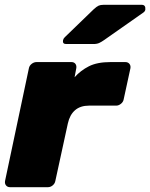

<svg xmlns="http://www.w3.org/2000/svg" viewBox="-26 -778 624 798"><path d="M16 0Q5 0 -1 -7.5Q-7 -15 -5 -26L94 -494Q96 -505 105.5 -512.5Q115 -520 126 -520H271Q282 -520 287.5 -512.5Q293 -505 291 -494L284 -457Q309 -485 343.5 -502.5Q378 -520 433 -520H495Q506 -520 512 -512.5Q518 -505 516 -494L488 -365Q486 -354 476.5 -346.5Q467 -339 457 -339H344Q308 -339 286 -320Q264 -301 256 -265L204 -26Q202 -15 193 -7.5Q184 0 173 0ZM249 -595Q233 -595 236 -611Q238 -619 244 -624L363 -739Q376 -751 384 -754.5Q392 -758 404 -758H563Q580 -758 578 -738Q577 -731 570 -726L406 -611Q396 -604 386.5 -599.5Q377 -595 362 -595Z"/></svg>

Font: Rubik ExtraBold
Style: Italic
Weight: 800
Italic angle: -12°
Designer: Hubert and Fischer
Foundry: Hubert and Fischer
Version: Version 2.300;gftools[0.9.30]